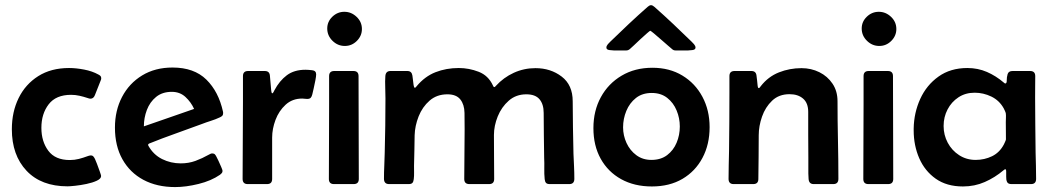

<svg xmlns="http://www.w3.org/2000/svg" viewBox="-20 -721 4124 752"><path d="M335.4 -112.3Q342.3 -112.3 345.9 -107.9Q349.6 -103.5 352.1 -98.1Q354 -94.2 359.9 -79.1Q365.7 -64 370.8 -49.3Q376 -34.7 376 -31.7Q376 -21 359.1 -13.2Q342.3 -5.4 318.8 -0.5Q295.4 4.4 274.4 6.6Q253.4 8.8 244.6 8.8Q141.6 8.8 84 -52.2Q26.4 -113.3 26.4 -214.8Q26.4 -282.7 53 -336.9Q79.6 -391.1 129.9 -422.9Q180.2 -454.6 250.5 -454.6Q277.8 -454.6 309.6 -448.5Q341.3 -442.4 365.2 -429.2Q370.1 -426.8 373.3 -423.6Q376.5 -420.4 376.5 -414.6Q376.5 -409.7 374 -404.8L351.6 -348.1Q346.2 -334.5 334.5 -334.5Q329.6 -334.5 323.7 -336.9Q307.6 -342.3 291.5 -345.9Q275.4 -349.6 258.3 -349.6Q199.2 -349.6 170.7 -312.5Q142.1 -275.4 142.1 -220.2Q142.1 -167 169.2 -130.6Q196.3 -94.2 253.4 -94.2Q272 -94.2 289.1 -98.6Q306.2 -103 323.2 -109.4Q326.2 -110.4 329.1 -111.3Q332 -112.3 335.4 -112.3Z M666 11.7Q594.7 11.7 541.7 -16.6Q488.8 -44.9 459.5 -97.2Q430.2 -149.4 430.2 -221.2Q430.2 -288.1 458 -341.3Q485.8 -394.5 536.6 -425.5Q587.4 -456.5 655.8 -456.5Q740.2 -456.5 788.3 -409.2Q836.4 -361.8 853.5 -283.2Q854 -281.7 854 -278.3Q854 -271 850.3 -267.3Q846.7 -263.7 840.8 -261.2Q824.2 -253.4 805.7 -247.6Q787.1 -241.7 769.5 -234.9Q718.3 -215.8 666.5 -197.5Q614.7 -179.2 564 -158.7Q560.1 -156.7 560.1 -153.8Q560.1 -152.3 561 -150.4Q580.6 -115.2 614.7 -98.1Q648.9 -81.1 688 -81.1Q718.8 -81.1 745.4 -90.8Q772 -100.6 797.9 -115.2Q801.3 -117.2 804.7 -118.7Q808.1 -120.1 811.5 -120.1Q818.4 -120.1 822 -116Q825.7 -111.8 828.1 -106.4Q830.1 -103 835.7 -91.1Q841.3 -79.1 846.4 -67.1Q851.6 -55.2 851.6 -51.8Q851.6 -46.4 848.6 -43Q845.7 -39.6 841.8 -36.6Q807.1 -12.7 757.6 -0.5Q708 11.7 666 11.7ZM543.5 -226.1Q592.8 -243.2 642.1 -260.3Q691.4 -277.3 740.2 -294.4Q728 -321.3 706.3 -341.3Q684.6 -361.3 652.8 -361.3Q615.7 -361.3 591.3 -341.3Q566.9 -321.3 555.2 -290.3Q543.5 -259.3 543.5 -226.1Z M1017.1 -442.9Q1035.6 -442.9 1037.1 -424.8L1042 -369.1Q1042 -368.7 1043 -362.1Q1043.9 -355.5 1046.4 -355.5Q1048.8 -355.5 1051.5 -360.8Q1054.2 -366.2 1054.7 -367.2Q1074.7 -404.8 1103.5 -426.3Q1132.3 -447.8 1176.3 -447.8Q1186.5 -447.8 1202.4 -446Q1218.3 -444.3 1218.3 -429.7Q1218.3 -422.4 1215.3 -406.7Q1212.4 -391.1 1208.7 -375.2Q1205.1 -359.4 1203.1 -351.1Q1201.2 -342.8 1197 -338.1Q1192.9 -333.5 1183.1 -333.5Q1178.2 -333.5 1173.6 -334.2Q1168.9 -335 1163.6 -335Q1125 -335 1098.6 -310.8Q1072.3 -286.6 1059.1 -251.5Q1045.9 -216.3 1045.9 -182.1V-20Q1045.9 0 1025.9 0H950.2Q930.2 0 930.2 -20.5Q930.2 -96.2 930.9 -171.6Q931.6 -247.1 931.6 -322.3V-422.9Q931.6 -442.9 951.7 -442.9Z M1261.7 -609.4Q1261.7 -636.2 1281.7 -655.5Q1301.8 -674.8 1328.6 -674.8Q1356 -674.8 1376.7 -655Q1397.5 -635.3 1397.5 -607.4Q1397.5 -580.6 1377.7 -560.8Q1357.9 -541 1330.6 -541Q1302.7 -541 1282.2 -561.3Q1261.7 -581.5 1261.7 -609.4ZM1269 -314.9V-422.9Q1269 -442.9 1289.1 -442.9H1364.3Q1384.3 -442.9 1384.3 -422.9Q1384.3 -322.3 1384.8 -221.4Q1385.3 -120.6 1385.3 -20Q1385.3 0 1365.2 0H1288.1Q1268.1 0 1268.1 -20Q1268.1 -93.8 1268.6 -167.5Q1269 -241.2 1269 -314.9Z M1509.3 -442.9H1575.7Q1592.3 -442.9 1595.2 -425.3Q1596.2 -421.4 1597.2 -409.7Q1598.1 -397.9 1599.9 -387.7Q1601.6 -377.4 1604.5 -377.4Q1606.9 -377.4 1608.9 -379.6Q1610.8 -381.8 1611.8 -383.3Q1644 -421.9 1685.8 -438.2Q1727.5 -454.6 1776.9 -454.6Q1816.9 -454.6 1854.7 -439.9Q1892.6 -425.3 1910.6 -386.2Q1911.6 -384.8 1912.6 -382.3Q1913.6 -379.9 1916 -379.9Q1918 -379.9 1919.4 -381.6Q1920.9 -383.3 1921.9 -384.3Q1952.1 -417.5 1992.2 -435.8Q2032.2 -454.1 2077.1 -454.1Q2136.7 -454.1 2179.9 -421.1Q2223.1 -388.2 2223.1 -324.2Q2223.1 -272.9 2224.1 -221.4Q2225.1 -169.9 2226.1 -118.7Q2227.1 -94.2 2228.3 -69.6Q2229.5 -44.9 2229.5 -20.5Q2229.5 0 2209.5 0H2133.3Q2122.6 0 2118.4 -4.9Q2114.3 -9.8 2113.3 -19.5Q2111.3 -40 2111.8 -61.3Q2112.3 -82.5 2111.3 -103Q2110.8 -147 2110.1 -190.9Q2109.4 -234.9 2109.4 -278.8Q2109.4 -313 2093 -332.3Q2076.7 -351.6 2041.5 -351.6Q2001 -351.6 1972.7 -326.7Q1944.3 -301.8 1929.4 -264.9Q1914.6 -228 1914.6 -192.4Q1914.6 -149.4 1915 -106.4Q1915.5 -63.5 1915.5 -20Q1915.5 0 1895.5 0H1818.4Q1798.3 0 1798.3 -20Q1798.3 -85 1799.3 -149.4Q1800.3 -213.9 1799.3 -278.8Q1798.8 -311.5 1783 -331.5Q1767.1 -351.6 1732.4 -351.6Q1690.9 -351.6 1662.6 -326.9Q1634.3 -302.2 1619.6 -265.1Q1605 -228 1604 -191.4Q1603.5 -161.6 1603 -131.8Q1602.5 -102.1 1601.6 -71.8Q1601.6 -59.1 1601.8 -45.7Q1602.1 -32.2 1600.6 -19.5Q1599.6 -9.8 1595.5 -4.9Q1591.3 0 1580.6 0H1503.9Q1483.9 0 1483.9 -21Q1483.9 -46.4 1485.1 -71.5Q1486.3 -96.7 1486.8 -122.1Q1489.7 -229 1489.7 -335.4Q1489.7 -355.5 1488.8 -379.4Q1487.8 -403.3 1489.3 -422.9Q1490.7 -442.9 1509.3 -442.9Z M2304.2 -219.2Q2304.2 -287.1 2333.3 -340.3Q2362.3 -393.6 2414.6 -424.6Q2466.8 -455.6 2535.2 -455.6Q2602.5 -455.6 2652.8 -425Q2703.1 -394.5 2731.2 -341.8Q2759.3 -289.1 2759.3 -223.1Q2759.3 -155.3 2731.4 -102.8Q2703.6 -50.3 2653.1 -20.5Q2602.5 9.3 2533.2 9.3Q2464.4 9.3 2412.8 -19.3Q2361.3 -47.9 2332.8 -99.1Q2304.2 -150.4 2304.2 -219.2ZM2532.7 -356.9Q2495.6 -356.9 2470.7 -337.2Q2445.8 -317.4 2433.1 -286.6Q2420.4 -255.9 2420.4 -222.2Q2420.4 -190.4 2433.8 -161.1Q2447.3 -131.8 2472.2 -113.3Q2497.1 -94.7 2531.2 -94.7Q2568.4 -94.7 2593 -113.5Q2617.7 -132.3 2630.1 -162.1Q2642.6 -191.9 2642.6 -225.6Q2642.6 -258.3 2630.1 -288.3Q2617.7 -318.4 2593.3 -337.6Q2568.8 -356.9 2532.7 -356.9ZM2626 -523.4Q2618.2 -523.4 2612.8 -528.3Q2609.4 -531.2 2596.2 -542.5Q2583 -553.7 2567.6 -567.4Q2552.2 -581.1 2540.3 -590.8Q2528.3 -600.6 2526.9 -600.6Q2525.4 -600.6 2514.2 -590.8Q2502.9 -581.1 2488.8 -567.9Q2474.6 -554.7 2462.6 -543.2Q2450.7 -531.7 2446.8 -528.8Q2440.4 -523.4 2433.1 -523.4H2384.3Q2378.9 -523.4 2366.9 -524.9Q2355 -526.4 2355 -534.7Q2355 -541 2360.8 -547.9Q2366.7 -554.7 2370.6 -558.1Q2406.2 -592.8 2442.6 -627Q2479 -661.1 2516.1 -693.8Q2519 -696.3 2522.5 -698.5Q2525.9 -700.7 2529.8 -700.7Q2533.7 -700.7 2537.1 -698.5Q2540.5 -696.3 2543.5 -693.8Q2580.6 -661.1 2616.7 -627Q2652.8 -592.8 2688.5 -558.1Q2692.4 -554.7 2698.2 -547.9Q2704.1 -541 2704.1 -534.7Q2704.1 -526.4 2692.1 -524.9Q2680.2 -523.4 2674.8 -523.4Z M2922.9 -442.9Q2940.9 -442.9 2942.9 -425.3Q2944.3 -415.5 2945.3 -405.8Q2946.3 -396 2947.3 -386.2Q2947.3 -385.3 2948.2 -380.6Q2949.2 -376 2951.7 -376Q2954.1 -376 2956.3 -378.9Q2958.5 -381.8 2959.5 -383.3Q2988.8 -420.9 3030.8 -437.5Q3072.8 -454.1 3119.1 -454.1Q3157.2 -454.1 3189.2 -438.2Q3221.2 -422.4 3240.7 -393.3Q3260.3 -364.3 3260.3 -324.2Q3260.3 -248.5 3262 -172.4Q3263.7 -96.2 3263.7 -20.5Q3263.7 0 3243.7 0H3167Q3148.4 0 3147 -20Q3145.5 -41 3146 -62.3Q3146.5 -83.5 3146 -104.5Q3145.5 -149.4 3145.5 -193.8Q3145.5 -238.3 3145.5 -282.7Q3145.5 -317.4 3125.5 -334.7Q3105.5 -352.1 3072.3 -352.1Q3030.8 -352.1 3004.2 -326.7Q2977.5 -301.3 2964.6 -264.2Q2951.7 -227.1 2951.7 -191.4Q2951.7 -148.4 2951.2 -105.7Q2950.7 -63 2950.2 -20Q2950.2 0 2930.2 0H2853.5Q2833.5 0 2833.5 -20.5Q2833.5 -47.9 2834.2 -75Q2835 -102.1 2835.4 -128.9Q2836.9 -243.2 2836.9 -357.4V-422.9Q2836.9 -442.9 2856.9 -442.9Z M3355 -609.4Q3355 -636.2 3375 -655.5Q3395 -674.8 3421.9 -674.8Q3449.2 -674.8 3470 -655Q3490.7 -635.3 3490.7 -607.4Q3490.7 -580.6 3470.9 -560.8Q3451.2 -541 3423.8 -541Q3396 -541 3375.5 -561.3Q3355 -581.5 3355 -609.4ZM3362.3 -314.9V-422.9Q3362.3 -442.9 3382.3 -442.9H3457.5Q3477.5 -442.9 3477.5 -422.9Q3477.5 -322.3 3478 -221.4Q3478.5 -120.6 3478.5 -20Q3478.5 0 3458.5 0H3381.3Q3361.3 0 3361.3 -20Q3361.3 -93.8 3361.8 -167.5Q3362.3 -241.2 3362.3 -314.9Z M3751.5 9.3Q3688 9.3 3645 -21Q3602.1 -51.3 3580.3 -101.3Q3558.6 -151.4 3558.6 -210V-217.8Q3559.6 -279.3 3584.2 -333.5Q3608.9 -387.7 3655.8 -421.1Q3702.6 -454.6 3769 -454.6Q3810.1 -454.6 3845.5 -439.2Q3880.9 -423.8 3911.6 -397.5Q3915 -394 3917.5 -394Q3923.3 -394 3923.1 -406.2Q3922.9 -418.5 3926.5 -430.7Q3930.2 -442.9 3945.8 -442.9H4014.6Q4034.7 -442.9 4034.7 -422.9Q4034.7 -401.9 4034.4 -380.9Q4034.2 -359.9 4034.2 -338.9Q4034.2 -285.2 4034.9 -231Q4035.6 -176.8 4036.1 -123Q4036.6 -97.7 4037.4 -72Q4038.1 -46.4 4038.1 -20.5Q4038.1 0 4018.1 0H3941.4Q3928.2 0 3924.3 -8.5Q3920.4 -17.1 3920.9 -28.8Q3921.4 -40.5 3920.9 -49.8Q3920.9 -51.3 3920.4 -54.7Q3919.9 -58.1 3917.5 -58.1Q3915.5 -58.1 3913.8 -56.6Q3912.1 -55.2 3910.6 -54.2Q3876.5 -25.4 3836.9 -8.1Q3797.4 9.3 3751.5 9.3ZM3801.3 -94.7Q3835.9 -94.7 3865.5 -109.1Q3895 -123.5 3911.6 -154.8Q3912.6 -156.7 3916.3 -164.8Q3919.9 -172.9 3919.9 -174.8Q3919.9 -191.9 3919.7 -209Q3919.4 -226.1 3919.4 -242.7Q3919.4 -250.5 3919.9 -260Q3920.4 -269.5 3919.4 -276.9Q3918.9 -280.3 3915.8 -287.1Q3912.6 -293.9 3911.1 -296.9Q3894 -327.6 3862.8 -342.8Q3831.5 -357.9 3797.4 -357.9Q3761.2 -357.9 3733.9 -339.8Q3706.5 -321.8 3691.2 -292.2Q3675.8 -262.7 3675.8 -227.5Q3675.8 -192.4 3691.9 -162.1Q3708 -131.8 3736.6 -113.3Q3765.1 -94.7 3801.3 -94.7Z"/></svg>

Font: Belanosima
Style: Regular
Weight: 400
Designer: The DocRepair Project, Santiago Orozco
Foundry: Google
Version: Version 2.000